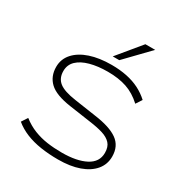

<svg xmlns="http://www.w3.org/2000/svg" viewBox="-212 -1103 1212 1272"><g transform="rotate(30 393.5 -467.5)"><path d="M412 8Q342 8 279.5 -1.5Q217 -11 165.5 -32Q114 -53 74 -86L104 -132Q149 -97 197.5 -78Q246 -59 298.5 -51.5Q351 -44 411 -44Q525 -44 592.5 -79.5Q660 -115 660 -185Q660 -231 637 -256Q614 -281 572 -294Q530 -307 470 -315L305 -339Q190 -356 142.5 -401Q95 -446 95 -518Q95 -578 134.5 -622Q174 -666 244 -689.5Q314 -713 408 -713Q471 -713 524.5 -702Q578 -691 621.5 -669Q665 -647 701 -614L671 -568Q616 -619 553.5 -640Q491 -661 409 -661Q333 -661 274.5 -645Q216 -629 183 -597.5Q150 -566 150 -518Q150 -463 187.5 -433.5Q225 -404 315 -391L477 -367Q598 -351 656 -309.5Q714 -268 714 -188Q714 -128 677 -84Q640 -40 572.5 -16Q505 8 412 8ZM385 -765 532 -943H607L435 -765Z"/></g></svg>

Font: Nunito Sans 7pt Expanded ExtraLight
Style: Regular
Weight: 250
Width: 7
Designer: Vernon Adams
Foundry: Vernon Adams
Version: Version 3.101;gftools[0.9.27]